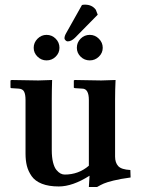

<svg xmlns="http://www.w3.org/2000/svg" viewBox="-20 -771 590 804"><path d="M323.2 -750Q327.1 -751.5 335.9 -751.5Q365.7 -751.5 381.3 -730L389.2 -709.5L293.5 -612.3Q278.3 -597.7 263.2 -597.7Q258.8 -597.7 254.4 -602.1Q250 -606.4 250 -610.4Q250 -620.1 256.8 -631.8ZM301.8 -570.8Q301.8 -593.3 317.6 -609.1Q333.5 -625 356 -625Q377.9 -625 394 -608.9Q410.2 -592.8 410.2 -570.8Q410.2 -549.3 394 -533.7Q377.9 -518.1 356 -518.1Q333.5 -518.1 317.6 -533.7Q301.8 -549.3 301.8 -570.8ZM121.1 -570.8Q121.1 -592.8 137.2 -608.9Q153.3 -625 174.8 -625Q197.3 -625 213.1 -609.1Q229 -593.3 229 -570.8Q229 -549.3 213.1 -533.7Q197.3 -518.1 174.8 -518.1Q153.3 -518.1 137.2 -533.7Q121.1 -549.3 121.1 -570.8ZM461.9 -115.2Q461.9 -89.8 475.1 -75.4Q488.3 -61 525.9 -59.1L526.9 -27.8Q483.9 -22 455.3 -14.9Q426.8 -7.8 414.6 -2.4Q402.3 2.9 386.2 12.2H352.1L355 -35.2Q284.2 9.8 226.1 9.8Q184.1 9.8 155.5 -1.5Q127 -12.7 112.5 -33.4Q98.1 -54.2 92.5 -76.7Q86.9 -99.1 86.9 -127.9V-352.1Q86.9 -376 80.8 -387.5Q74.7 -398.9 58.1 -399.9L26.9 -401.9L23.9 -403.8V-434.1L28.8 -436Q107.9 -434.1 140.1 -434.1L198.2 -436Q196.8 -391.1 196.8 -354V-142.1Q196.8 -112.3 202.1 -91.1Q207.5 -69.8 216.3 -59.3Q225.1 -48.8 233.6 -44.4Q242.2 -40 251 -40Q309.1 -40 352.1 -77.1V-352.1Q352.1 -399.9 324.2 -399.9L293 -401.9L289.1 -403.8V-434.1L293 -436Q377 -434.1 403.8 -434.1L463.9 -436Q461.9 -394.5 461.9 -354Z"/></svg>

Font: Linux Libertine G
Style: Semibold
Weight: 600
Designer: Philipp H. Poll
Foundry: Philipp H. Poll
Version: Version 5.1.1